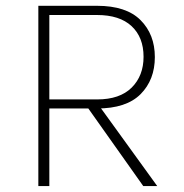

<svg xmlns="http://www.w3.org/2000/svg" viewBox="-20 -626 620 646"><path d="M109 0V-606.5H306.5Q405 -606.5 453 -558.2Q501 -510 501 -434Q501 -357.5 453 -309.2Q405 -261 306.5 -261H146V0ZM462 0 274 -265.5H317L509 0ZM146 -291.5H307Q383 -291.5 423 -331.2Q463 -371 463 -435Q463 -500.5 422.8 -538Q382.5 -575.5 306.5 -575.5H146Z"/></svg>

Font: Karla ExtraLight
Style: Regular
Weight: 250
Designer: Jonathan Pinhorn
Version: Version 2.004;gftools[0.9.33]